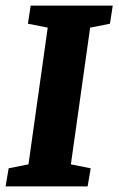

<svg xmlns="http://www.w3.org/2000/svg" viewBox="-34 -668 424 688"><path d="M-14 0 -3 -65 68 -79 137 -569 66 -583 76 -648H370L360 -583L289 -569L220 -79L291 -65L280 0Z"/></svg>

Font: Faustina Light ExtraBold
Style: Italic
Weight: 800
Italic angle: -8°
Version: Version 1.200